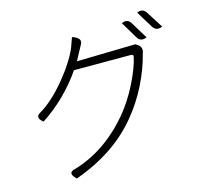

<svg xmlns="http://www.w3.org/2000/svg" viewBox="-120 -954 1241 1150"><g transform="rotate(-15 500.0 -379.0)"><path d="M719 -772Q757 -789 777 -755L840 -652Q801 -634 781 -668L719 -772ZM824 -809Q861 -826 882 -792L947 -690Q908 -672 887 -706L824 -809ZM409 -769Q469 -749 450 -714L400 -621L764 -629L775 -622Q809 -602 792 -560Q771 -475 724 -380Q677 -286 613 -209Q470 -33 218 57Q173 15 213 2Q416 -55 570 -238Q630 -310 676 -402Q722 -495 735 -557Q740 -574 721 -574H369Q265 -423 114 -324Q70 -357 105 -379Q186 -426 267 -523Q349 -621 386 -705L409 -769Z"/></g></svg>

Font: Swei Half Moon CJK SC
Style: Light
Weight: 300
Version: Version 2.071